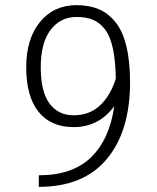

<svg xmlns="http://www.w3.org/2000/svg" viewBox="-20 -727 610 747"><path d="M277.5 -707Q326 -707 363 -691.8Q400 -676.5 428.2 -642.2Q456.5 -608 471.2 -549Q486 -490 486 -407Q486 -216.5 395.5 -108.2Q305 0 131 0V-45Q262.5 -45 334.5 -115.2Q406.5 -185.5 424.5 -314Q365 -232.5 266 -232.5Q178 -232.5 130 -292Q82 -351.5 82 -465Q82 -576.5 135.8 -641.8Q189.5 -707 277.5 -707ZM266 -278.5Q329 -278.5 369.8 -317.5Q410.5 -356.5 430.5 -421Q429.5 -491.5 419 -539.2Q408.5 -587 388 -613.2Q367.5 -639.5 341.2 -650.2Q315 -661 278 -661Q214.5 -661 176.5 -610.2Q138.5 -559.5 138.5 -465Q138.5 -370.5 172.5 -324.5Q206.5 -278.5 266 -278.5Z"/></svg>

Font: League Mono Narrow UltraLight
Style: Regular
Weight: 200
Width: 3
Designer: Tyler Finck
Foundry: The League of Moveable Type / Tyler Finck
Version: Version 2.210